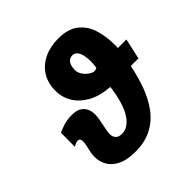

<svg xmlns="http://www.w3.org/2000/svg" viewBox="-199 -932 1107 1107"><g transform="rotate(-45 354.5 -378.5)"><path d="M288 10Q220 10 178.5 -11Q137 -32 118.5 -65Q100 -98 100 -134Q100 -152 103 -169Q106 -186 110 -202Q113 -216 115 -226Q117 -236 117 -247Q117 -271 98 -271Q89 -271 78.5 -266.5Q68 -262 61 -257L62 -372Q80 -380 109 -390Q138 -400 181 -400Q228 -400 252 -374.5Q276 -349 276 -309Q276 -289 272 -267.5Q268 -246 264 -226Q260 -209 257.5 -193Q255 -177 255 -166Q255 -145 267.5 -131.5Q280 -118 307 -118Q358 -118 396 -176.5Q434 -235 450 -357Q368 -363 315 -393.5Q262 -424 236 -468.5Q210 -513 210 -562Q210 -628 239 -673.5Q268 -719 319 -743Q370 -767 435 -767Q511 -767 556 -733.5Q601 -700 620.5 -642Q640 -584 640 -509Q640 -502 640 -495.5Q640 -489 639 -485H709L681 -359H619Q604 -286 580 -219.5Q556 -153 517.5 -101Q479 -49 423 -19.5Q367 10 288 10ZM470 -491Q472 -498 473.5 -513Q475 -528 475 -539Q475 -589 461.5 -615Q448 -641 425 -641Q400 -641 387 -622Q374 -603 374 -569Q374 -548 390 -526Q406 -504 428.5 -492Q451 -480 470 -491Z"/></g></svg>

Font: Noto Sans Disp ExtBd
Style: Italic
Weight: 800
Italic angle: -12°
Designer: Monotype Design Team
Foundry: Monotype Imaging Inc.
Version: Version 2.000;GOOG;noto-source:20170915:90ef993387c0